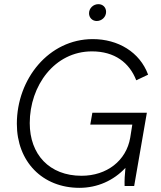

<svg xmlns="http://www.w3.org/2000/svg" viewBox="-20 -894 776 923"><path d="M362 9C448 9 526 -26 583 -87C580 -59 578 -24 579 0H625L686 -352H424L414 -295H616L606 -232C587 -121 493 -49 372 -49C217 -49 123 -152 123 -302C123 -482 242 -647 422 -647C531 -647 602 -593 635 -508L692 -535C652 -644 547 -706 426 -706C215 -706 61 -515 61 -299C61 -117 184 9 362 9ZM445 -793C469 -793 490 -812 490 -837C490 -858 475 -874 453 -874C429 -874 408 -855 408 -830C408 -810 423 -793 445 -793Z"/></svg>

Font: Fixel Display Light
Style: Italic
Weight: 300
Italic angle: -10°
Designer: AlfaBravo + MacPaw
Foundry: Kyrylo Tkachov, Marchela Mozhyna, Serhii Makarenko, Maria Weinstein, Zakhar Kryvoshyya
Version: Version 1.210;Glyphs 3.2 (3217)